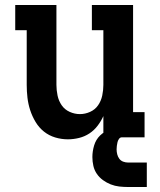

<svg xmlns="http://www.w3.org/2000/svg" viewBox="-20 -550 640 769"><path d="M252 8Q226 8 201 0.5Q176 -7 156 -23Q136 -39 122.5 -61.5Q109 -84 101 -108.5Q93 -133 90 -158.5Q87 -184 87 -210V-429H41V-530H206V-210Q206 -189 210.5 -167.5Q215 -146 227 -128.5Q239 -111 259 -102Q279 -93 300 -93Q321 -93 341 -102Q361 -111 373 -128.5Q385 -146 389.5 -167.5Q394 -189 394 -210V-429H348V-530H513V-101H559V0H394V-85Q385 -65 371 -46.5Q357 -28 338 -15.5Q319 -3 296.5 2.5Q274 8 252 8ZM493 199Q475 199 457.5 197Q440 195 423.5 188.5Q407 182 392.5 171.5Q378 161 368 146.5Q358 132 354 114.5Q350 97 350 79Q350 56 357 32.5Q364 9 381 -7.5Q398 -24 421 -31Q444 -38 468 -38V0Q461 0 456.5 6.5Q452 13 450.5 20Q449 27 448 34Q447 41 447 48Q447 58 449.5 68Q452 78 458 86Q464 94 473.5 97.5Q483 101 493 101H568V199Z"/></svg>

Font: Iosevka Curly Slab Extended
Style: Bold
Weight: 700
Width: 7
Monospace: yes
Designer: Belleve Invis
Foundry: Belleve Invis
Version: Version 11.1.0; ttfautohint (v1.8.3)